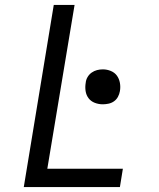

<svg xmlns="http://www.w3.org/2000/svg" viewBox="-20 -755 640 775"><path d="M76 0 197 -735H281L171 -74H476L464 0ZM395 -334Q378 -334 362.5 -340Q347 -346 337.5 -358.5Q328 -371 325.5 -387.5Q323 -404 326 -421Q327 -433 333.5 -444Q340 -455 350 -462Q360 -469 371.5 -472Q383 -475 395 -475Q412 -475 427.5 -468.5Q443 -462 452 -449.5Q461 -437 464 -420.5Q467 -404 464 -387Q462 -375 456 -364Q450 -353 440 -346Q430 -339 418 -336.5Q406 -334 395 -334Z"/></svg>

Font: Iosevka Curly Extended
Style: Italic
Weight: 400
Width: 7
Italic angle: -9°
Monospace: yes
Designer: Belleve Invis
Foundry: Belleve Invis
Version: Version 11.1.0; ttfautohint (v1.8.3)